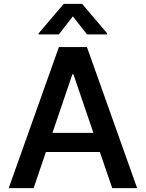

<svg xmlns="http://www.w3.org/2000/svg" viewBox="-20 -970 752 990"><path d="M153.4 0 216.6 -186.1H495L558.6 0H687.1L428.3 -727.3H283.7L24.9 0ZM179 -792.6H283.4L355.8 -885.7L428.6 -792.6H532.7V-797.9L403.4 -949.9H308.6L179 -797.9ZM250.4 -284.8 353 -586.6H358.7L461.6 -284.8Z"/></svg>

Font: Magic Ui Pro Semi Bold
Style: Regular
Weight: 600
Designer: Stefan Endress, Andreas Faust
Version: Version 1.000;FEAKit 1.0